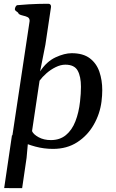

<svg xmlns="http://www.w3.org/2000/svg" viewBox="-20 -775 610 1012"><path d="M2 216.3 43 -61.5 111.3 -82 127 -19.5 120.1 57.1 96.7 216.8ZM45.4 -61.5 136.2 -664.6Q136.2 -679.2 125.7 -684.6Q115.2 -689.9 101.8 -692.6Q88.4 -695.3 79.1 -701.2Q77.1 -707 73.2 -710.2Q69.3 -713.4 65.2 -716.1Q61 -718.8 58.6 -723.6Q57.6 -728.5 60.8 -736.8Q64 -745.1 69.8 -747.6Q101.6 -750.5 130.6 -752.2Q159.7 -753.9 180.7 -754.4Q198.7 -754.9 213.4 -754.9Q228 -754.9 236.8 -754.9Q240.7 -754.9 244.9 -751.5Q249 -748 249 -739.7Q249 -739.3 248.8 -738Q248.5 -736.8 248.5 -735.4L219.2 -539.1L191.4 -398.9Q225.6 -450.7 272.7 -472.7Q319.8 -494.6 357.9 -494.6Q418 -494.6 453.4 -467.8Q488.8 -440.9 503.9 -396.7Q519 -352.5 519 -299.8Q519 -272.5 515.1 -240.2Q506.8 -174.8 474.1 -117.7Q441.4 -60.5 387.2 -25.4Q333 9.8 259.3 9.8Q211.4 9.8 166.3 -2.4Q121.1 -14.6 88.4 -31.2Q55.7 -47.9 45.4 -61.5ZM188.5 -349.6 148.9 -84Q155.8 -66.9 183.3 -51.8Q210.9 -36.6 248 -36.6Q295.4 -36.6 327.4 -63Q359.4 -89.4 377.4 -135.5Q395.5 -181.6 401.9 -240.2Q404.3 -261.2 405.5 -280.8Q406.7 -300.3 406.7 -317.4Q406.7 -371.6 389.4 -402.8Q372.1 -434.1 324.2 -434.1Q299.8 -434.1 273.4 -421.1Q247.1 -408.2 224.9 -388.7Q202.6 -369.1 188.5 -349.6Z"/></svg>

Font: Gelasio Medium
Style: Italic
Weight: 500
Italic angle: -8.5°
Designer: Eben Sorkin
Foundry: Eben Sorkin
Version: Version 1.008